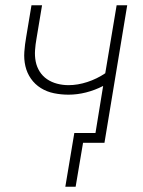

<svg xmlns="http://www.w3.org/2000/svg" viewBox="-20 -540 540 726"><path d="M227 166 261 -37H341L370 -215Q339 -199 305.5 -190.5Q272 -182 239 -182Q211 -182 184 -187.5Q157 -193 134.5 -207Q112 -221 97 -242.5Q82 -264 76 -290Q70 -316 72 -344Q74 -372 79 -400L99 -520H139L118 -394Q114 -372 112.5 -350Q111 -328 115 -307.5Q119 -287 130 -269.5Q141 -252 158 -240.5Q175 -229 196 -223.5Q217 -218 239 -218Q274 -218 310.5 -230Q347 -242 378 -263L421 -520H461L375 0H294L266 166Z"/></svg>

Font: Iosevka Term Curly Extralight
Style: Italic
Weight: 200
Italic angle: -9°
Designer: Belleve Invis
Foundry: Belleve Invis
Version: Version 32.3.0